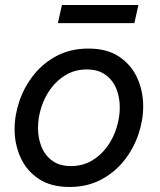

<svg xmlns="http://www.w3.org/2000/svg" viewBox="-20 -733 637 763"><path d="M210 -641 226 -713H530L514 -641ZM256 10Q182 10 133.5 -22.5Q85 -55 61.5 -107.5Q38 -160 38 -220Q38 -276 57.5 -332.5Q77 -389 114.5 -436Q152 -483 206.5 -511.5Q261 -540 331 -540Q406 -540 454 -507.5Q502 -475 525.5 -423Q549 -371 549 -310Q549 -254 529.5 -197.5Q510 -141 472.5 -94Q435 -47 380.5 -18.5Q326 10 256 10ZM262 -73Q308 -73 344 -94Q380 -115 405 -149Q430 -183 443 -224.5Q456 -266 456 -306Q456 -347 442 -381Q428 -415 399 -436Q370 -457 325 -457Q279 -457 243 -436Q207 -415 182 -381Q157 -347 144 -306Q131 -265 131 -224Q131 -184 145 -149.5Q159 -115 188 -94Q217 -73 262 -73Z"/></svg>

Font: Be Vietnam Pro
Style: Italic
Weight: 400
Italic angle: -12°
Designer: Lam Bao, Tony Le, Vietanh Nguyen
Foundry: Yellow Type Foundry
Version: Version 1.002; ttfautohint (v1.8.3)